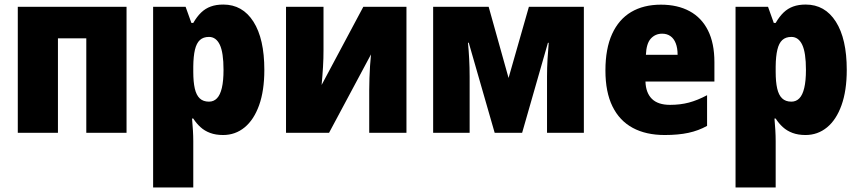

<svg xmlns="http://www.w3.org/2000/svg" viewBox="-20 -583 3775 843"><path d="M535.6 -553.2V0H358.9V-414.6H234.4V0H58.1V-553.2Z M960.4 -563Q1044.9 -563 1092.8 -487.8Q1140.6 -412.6 1140.6 -276.4Q1140.6 -185.1 1117.7 -121.1Q1094.7 -57.1 1054 -23.7Q1013.2 9.8 959.5 9.8Q927.2 9.8 902.8 0.7Q878.4 -8.3 860.4 -24.7Q842.3 -41 828.6 -62.5H823.2Q825.7 -34.7 827.1 -10.3Q828.6 14.2 828.6 36.6V240.2H652.3V-553.2H794.9L820.3 -482.4H828.6Q844.7 -510.3 863.3 -528.1Q881.8 -545.9 905.5 -554.4Q929.2 -563 960.4 -563ZM897.5 -420.9Q872.6 -420.9 857.7 -407.2Q842.8 -393.6 835.9 -364.7Q829.1 -335.9 828.6 -291V-267.6Q828.6 -223.6 835.2 -194.6Q841.8 -165.5 856.9 -151.1Q872.1 -136.7 897.5 -136.7Q918.5 -136.7 932.6 -151.4Q946.8 -166 954.1 -197Q961.4 -228 961.4 -276.4Q961.4 -352.1 945.1 -386.5Q928.7 -420.9 897.5 -420.9Z M1400.4 -553.2V-364.3Q1400.4 -345.2 1399.9 -326.4Q1399.4 -307.6 1398.2 -288.8Q1397 -270 1395.5 -250.2Q1394 -230.5 1392.1 -210L1575.2 -553.2H1764.6V0H1601.1V-187Q1601.1 -213.4 1602.1 -240.2Q1603 -267.1 1604.7 -293.5Q1606.4 -319.8 1608.9 -344.2L1424.8 0H1235.8V-553.2Z M2543.5 -553.2V0H2381.8V-247.6Q2381.8 -285.2 2384 -323.5Q2386.2 -361.8 2389.2 -395H2385.7L2272.5 0H2151.9L2038.1 -395.5H2034.7Q2038.1 -360.8 2040 -324Q2042 -287.1 2042 -245.1V0H1881.8V-553.2H2125.5L2212.9 -240.7L2302.2 -553.2Z M2881.8 -562.5Q2955.1 -562.5 3007.8 -533.9Q3060.5 -505.4 3088.6 -449.2Q3116.7 -393.1 3116.7 -310.1V-225.1H2814Q2815.4 -175.8 2842 -149.2Q2868.7 -122.6 2921.9 -122.6Q2966.8 -122.6 3004.6 -132.6Q3042.5 -142.6 3084.5 -165V-30.3Q3046.9 -9.3 3002.7 0.2Q2958.5 9.8 2898.4 9.8Q2816.4 9.8 2758.3 -21.5Q2700.2 -52.7 2669.2 -115.7Q2638.2 -178.7 2638.2 -273.4Q2638.2 -369.6 2667.5 -433.8Q2696.8 -498 2751.2 -530.3Q2805.7 -562.5 2881.8 -562.5ZM2887.2 -435.1Q2857.4 -435.1 2837.6 -413.6Q2817.9 -392.1 2815.9 -342.3H2955.1Q2955.1 -372.1 2947 -392.8Q2939 -413.6 2923.8 -424.3Q2908.7 -435.1 2887.2 -435.1Z M3517.6 -563Q3602.1 -563 3649.9 -487.8Q3697.8 -412.6 3697.8 -276.4Q3697.8 -185.1 3674.8 -121.1Q3651.9 -57.1 3611.1 -23.7Q3570.3 9.8 3516.6 9.8Q3484.4 9.8 3460 0.7Q3435.5 -8.3 3417.5 -24.7Q3399.4 -41 3385.7 -62.5H3380.4Q3382.8 -34.7 3384.3 -10.3Q3385.7 14.2 3385.7 36.6V240.2H3209.5V-553.2H3352.1L3377.4 -482.4H3385.7Q3401.9 -510.3 3420.4 -528.1Q3439 -545.9 3462.6 -554.4Q3486.3 -563 3517.6 -563ZM3454.6 -420.9Q3429.7 -420.9 3414.8 -407.2Q3399.9 -393.6 3393.1 -364.7Q3386.2 -335.9 3385.7 -291V-267.6Q3385.7 -223.6 3392.3 -194.6Q3398.9 -165.5 3414.1 -151.1Q3429.2 -136.7 3454.6 -136.7Q3475.6 -136.7 3489.7 -151.4Q3503.9 -166 3511.2 -197Q3518.6 -228 3518.6 -276.4Q3518.6 -352.1 3502.2 -386.5Q3485.8 -420.9 3454.6 -420.9Z"/></svg>

Font: Open Sans SemiCondensed ExtraBold
Style: Regular
Weight: 800
Width: 4
Designer: Monotype Design Team
Foundry: Monotype Imaging Inc.
Version: Version 3.000